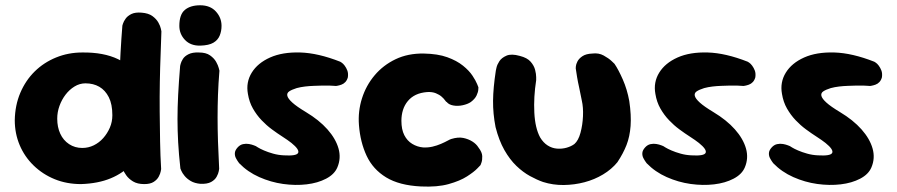

<svg xmlns="http://www.w3.org/2000/svg" viewBox="-20 -698 3400 728"><path d="M287 0Q233 0 187.5 -18.5Q142 -37 107.5 -70.5Q73 -104 54.5 -148Q36 -192 36 -242Q37 -299 57 -346Q77 -393 111.5 -427Q146 -461 192.5 -480Q239 -499 292 -499Q373 -500 428 -473.5Q483 -447 511.5 -391.5Q540 -336 540 -250Q540 -200 525 -155.5Q510 -111 479 -76.5Q448 -42 400 -22Q352 -2 287 0ZM292 -137Q315 -137 335.5 -147Q356 -157 371.5 -174.5Q387 -192 396.5 -214Q406 -236 406 -261Q406 -303 392.5 -329.5Q379 -356 356.5 -369Q334 -382 304 -382Q282 -382 262.5 -370Q243 -358 228.5 -339Q214 -320 205.5 -296.5Q197 -273 197 -248Q197 -216 208.5 -191Q220 -166 242 -151.5Q264 -137 292 -137ZM527 0Q501 0 484.5 -10Q468 -20 458.5 -33.5Q449 -47 445.5 -57Q442 -67 442 -67Q438 -110 435.5 -162Q433 -214 432 -270.5Q431 -327 432.5 -384.5Q434 -442 437 -497Q440 -552 444 -601Q444 -601 446.5 -609Q449 -617 456.5 -627.5Q464 -638 478.5 -645Q493 -652 517 -650Q543 -648 558 -637Q573 -626 580.5 -612.5Q588 -599 590 -589Q592 -579 592 -579Q591 -541 589 -491.5Q587 -442 586 -387Q585 -332 585.5 -274.5Q586 -217 587 -161.5Q588 -106 591 -57Q591 -57 589.5 -48.5Q588 -40 582 -28.5Q576 -17 563 -8.5Q550 0 527 0Z M740 -1Q718 -3 703.5 -11.5Q689 -20 680 -31Q671 -42 667.5 -50.5Q664 -59 664 -59Q658 -113 655.5 -158.5Q653 -204 653 -247Q653 -290 655.5 -338.5Q658 -387 663 -448Q663 -448 665 -456Q667 -464 673.5 -474.5Q680 -485 695 -492.5Q710 -500 734 -499Q761 -499 776.5 -488Q792 -477 799.5 -463.5Q807 -450 809.5 -440Q812 -430 812 -430Q808 -381 806.5 -338Q805 -295 805 -252.5Q805 -210 806.5 -162.5Q808 -115 811 -58Q811 -58 809.5 -49Q808 -40 801.5 -28Q795 -16 780.5 -8Q766 0 740 -1ZM740 -525Q703 -524 681.5 -546.5Q660 -569 660 -600Q660 -643 681 -660.5Q702 -678 739 -678Q777 -678 798.5 -654.5Q820 -631 820 -600Q820 -580 813 -563Q806 -546 789 -536Q772 -526 740 -525Z M1056 -109Q1105 -106 1110.5 -118.5Q1116 -131 1085 -156Q1071 -167 1051.5 -179.5Q1032 -192 1011 -207.5Q990 -223 971.5 -242.5Q953 -262 939 -286.5Q925 -311 920 -342Q912 -386 934.5 -422.5Q957 -459 1004 -480Q1051 -501 1118.5 -499Q1186 -497 1270 -464Q1270 -464 1275.5 -460.5Q1281 -457 1287 -449Q1293 -441 1297 -430.5Q1301 -420 1299 -405Q1296 -394 1289.5 -387Q1283 -380 1274.5 -377Q1266 -374 1260 -373Q1254 -372 1254 -372Q1254 -372 1247 -372.5Q1240 -373 1228.5 -373.5Q1217 -374 1202 -373.5Q1187 -373 1170.5 -372.5Q1154 -372 1137 -370Q1120 -368 1105 -364Q1086 -358 1076.5 -351.5Q1067 -345 1069.5 -334.5Q1072 -324 1088.5 -309Q1105 -294 1140 -273Q1190 -243 1221.5 -207.5Q1253 -172 1263.5 -135Q1274 -98 1259 -63Q1248 -37 1216.5 -20.5Q1185 -4 1142.5 1Q1100 6 1053.5 -0.5Q1007 -7 963 -26.5Q919 -46 887 -79Q887 -79 883 -84.5Q879 -90 874.5 -98.5Q870 -107 870.5 -117.5Q871 -128 881 -139Q890 -149 901.5 -151.5Q913 -154 924 -152Q935 -150 942.5 -147Q950 -144 950 -144Q950 -144 958 -139Q966 -134 981 -127.5Q996 -121 1015.5 -115.5Q1035 -110 1056 -109Z M1576 9Q1494 5 1444 -25.5Q1394 -56 1370 -107.5Q1346 -159 1341 -224Q1337 -276 1352.5 -325Q1368 -374 1400.5 -412.5Q1433 -451 1480 -473.5Q1527 -496 1587 -495Q1640 -494 1676 -481Q1712 -468 1735.5 -449Q1759 -430 1771.5 -411Q1784 -392 1789 -379.5Q1794 -367 1794 -367Q1794 -367 1793.5 -358Q1793 -349 1787 -336Q1781 -323 1765 -311Q1753 -303 1734.5 -299Q1716 -295 1699 -298Q1682 -301 1674 -311Q1672 -311 1667.5 -317.5Q1663 -324 1654.5 -331.5Q1646 -339 1632.5 -344.5Q1619 -350 1600 -349Q1575 -347 1557 -338.5Q1539 -330 1526.5 -315Q1514 -300 1508 -281Q1502 -262 1502 -240Q1502 -207 1513 -185.5Q1524 -164 1543 -152.5Q1562 -141 1584 -139Q1603 -138 1620 -142Q1637 -146 1652 -152.5Q1667 -159 1677 -164.5Q1687 -170 1691 -171Q1717 -179 1736.5 -175Q1756 -171 1771 -161.5Q1786 -152 1794 -139Q1808 -121 1808.5 -106Q1809 -91 1805.5 -81.5Q1802 -72 1802 -72Q1802 -72 1789.5 -59Q1777 -46 1750.5 -29Q1724 -12 1681 0Q1638 12 1576 9Z M2039 -8Q2016 -16 1989.5 -30.5Q1963 -45 1938 -69Q1913 -93 1892.5 -129Q1872 -165 1859 -216Q1849 -267 1849.5 -316Q1850 -365 1860 -430Q1860 -430 1862.5 -441.5Q1865 -453 1873.5 -466Q1882 -479 1900.5 -487Q1919 -495 1951 -486Q1979 -479 1992 -464Q2005 -449 2009 -433Q2013 -417 2013 -405.5Q2013 -394 2013 -394Q2003 -330 2006 -271Q2009 -212 2028 -177Q2040 -157 2056.5 -146.5Q2073 -136 2092 -134.5Q2111 -133 2128.5 -138Q2146 -143 2158 -152Q2173 -165 2181 -194.5Q2189 -224 2190.5 -257.5Q2192 -291 2186 -317Q2181 -344 2176 -366Q2171 -388 2168 -406.5Q2165 -425 2163 -439Q2163 -439 2163.5 -446.5Q2164 -454 2169.5 -465Q2175 -476 2188.5 -485Q2202 -494 2226 -495Q2250 -498 2269 -487.5Q2288 -477 2299 -466.5Q2310 -456 2310 -456Q2325 -434 2341.5 -396.5Q2358 -359 2366 -315Q2374 -261 2371 -220.5Q2368 -180 2355.5 -148Q2343 -116 2321 -83Q2299 -56 2266.5 -36.5Q2234 -17 2196 -7Q2158 3 2117.5 3.5Q2077 4 2039 -8Z M2601 -109Q2650 -106 2655.5 -118.5Q2661 -131 2630 -156Q2616 -167 2596.5 -179.5Q2577 -192 2556 -207.5Q2535 -223 2516.5 -242.5Q2498 -262 2484 -286.5Q2470 -311 2465 -342Q2457 -386 2479.5 -422.5Q2502 -459 2549 -480Q2596 -501 2663.5 -499Q2731 -497 2815 -464Q2815 -464 2820.5 -460.5Q2826 -457 2832 -449Q2838 -441 2842 -430.5Q2846 -420 2844 -405Q2841 -394 2834.5 -387Q2828 -380 2819.5 -377Q2811 -374 2805 -373Q2799 -372 2799 -372Q2799 -372 2792 -372.5Q2785 -373 2773.5 -373.5Q2762 -374 2747 -373.5Q2732 -373 2715.5 -372.5Q2699 -372 2682 -370Q2665 -368 2650 -364Q2631 -358 2621.5 -351.5Q2612 -345 2614.5 -334.5Q2617 -324 2633.5 -309Q2650 -294 2685 -273Q2735 -243 2766.5 -207.5Q2798 -172 2808.5 -135Q2819 -98 2804 -63Q2793 -37 2761.5 -20.5Q2730 -4 2687.5 1Q2645 6 2598.5 -0.5Q2552 -7 2508 -26.5Q2464 -46 2432 -79Q2432 -79 2428 -84.5Q2424 -90 2419.5 -98.5Q2415 -107 2415.5 -117.5Q2416 -128 2426 -139Q2435 -149 2446.5 -151.5Q2458 -154 2469 -152Q2480 -150 2487.5 -147Q2495 -144 2495 -144Q2495 -144 2503 -139Q2511 -134 2526 -127.5Q2541 -121 2560.5 -115.5Q2580 -110 2601 -109Z M3081 -109Q3130 -106 3135.5 -118.5Q3141 -131 3110 -156Q3096 -167 3076.5 -179.5Q3057 -192 3036 -207.5Q3015 -223 2996.5 -242.5Q2978 -262 2964 -286.5Q2950 -311 2945 -342Q2937 -386 2959.5 -422.5Q2982 -459 3029 -480Q3076 -501 3143.5 -499Q3211 -497 3295 -464Q3295 -464 3300.5 -460.5Q3306 -457 3312 -449Q3318 -441 3322 -430.5Q3326 -420 3324 -405Q3321 -394 3314.5 -387Q3308 -380 3299.5 -377Q3291 -374 3285 -373Q3279 -372 3279 -372Q3279 -372 3272 -372.5Q3265 -373 3253.5 -373.5Q3242 -374 3227 -373.5Q3212 -373 3195.5 -372.5Q3179 -372 3162 -370Q3145 -368 3130 -364Q3111 -358 3101.5 -351.5Q3092 -345 3094.5 -334.5Q3097 -324 3113.5 -309Q3130 -294 3165 -273Q3215 -243 3246.5 -207.5Q3278 -172 3288.5 -135Q3299 -98 3284 -63Q3273 -37 3241.5 -20.5Q3210 -4 3167.5 1Q3125 6 3078.5 -0.5Q3032 -7 2988 -26.5Q2944 -46 2912 -79Q2912 -79 2908 -84.5Q2904 -90 2899.5 -98.5Q2895 -107 2895.5 -117.5Q2896 -128 2906 -139Q2915 -149 2926.5 -151.5Q2938 -154 2949 -152Q2960 -150 2967.5 -147Q2975 -144 2975 -144Q2975 -144 2983 -139Q2991 -134 3006 -127.5Q3021 -121 3040.5 -115.5Q3060 -110 3081 -109Z"/></svg>

Font: Sour Gummy Black
Style: Bold
Weight: 700
Version: Version 1.000